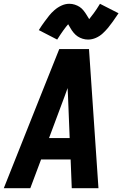

<svg xmlns="http://www.w3.org/2000/svg" viewBox="-38 -994 646 1014"><path d="M-18 0H122L179 -152H335L341 0H482L432 -735H275L177 -490ZM221 -265 305 -490Q313 -511 319 -529Q320 -511 321 -490L330 -265ZM264 -785Q283 -815 297.5 -835Q312 -855 322 -866Q329 -855 335 -844Q341 -833 351 -821Q361 -809 372.5 -801.5Q384 -794 398 -789.5Q412 -785 427 -785Q448 -785 468.5 -794Q489 -803 505 -818Q521 -833 533 -847.5Q545 -862 558.5 -881Q572 -900 588 -924L490 -974Q472 -944 457 -924Q442 -904 433 -893Q426 -904 419.5 -915Q413 -926 403.5 -938Q394 -950 382.5 -957.5Q371 -965 357 -969.5Q343 -974 328 -974Q307 -974 286.5 -964.5Q266 -955 249.5 -940.5Q233 -926 221.5 -911.5Q210 -897 196 -878Q182 -859 167 -835Z"/></svg>

Font: Iosevka Sparkle Extrabold
Style: Italic
Weight: 800
Italic angle: -9°
Designer: Belleve Invis
Foundry: Belleve Invis
Version: Version 4.5.0; ttfautohint (v1.8.3)